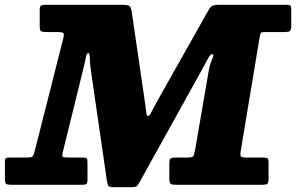

<svg xmlns="http://www.w3.org/2000/svg" viewBox="-78 -770 1233 800"><path d="M761 -475 503 -10Q496.5 1.5 491.8 5.8Q487 10 467.5 10H400Q379 10 374.8 5.8Q370.5 1.5 367.5 -16L301 -474.5Q296.5 -506.5 296.2 -527.8Q296 -549 289.5 -549Q283 -549 279.5 -529.8Q276 -510.5 268 -478.5L183.5 -135.5Q179.5 -119.5 183.8 -116.5Q188 -113.5 208.5 -113.5H267Q280.5 -113.5 283.5 -109.5Q286.5 -105.5 286.5 -92V-21.5Q286.5 -7 282.2 -3.5Q278 0 262.5 0H-28Q-46.5 0 -52 -3.2Q-57.5 -6.5 -57.5 -25V-95Q-57.5 -106.5 -54.2 -110Q-51 -113.5 -40 -113.5H29.5Q54 -113.5 58.2 -118.5Q62.5 -123.5 67 -142L185 -607.5Q190 -626.5 186.8 -631.5Q183.5 -636.5 158.5 -636.5H115Q97 -636.5 92.2 -640.5Q87.5 -644.5 87.5 -661.5V-728.5Q87.5 -744.5 94 -747.2Q100.5 -750 115.5 -750H429Q455 -750 461.5 -744.8Q468 -739.5 471.5 -716.5L524 -357Q529.5 -322.5 531 -304.2Q532.5 -286 538 -286Q544.5 -286 555.2 -307.5Q566 -329 581 -355.5L789.5 -725.5Q798 -740.5 806 -745.2Q814 -750 838 -750H1114Q1127 -750 1131.2 -747Q1135.5 -744 1135.5 -731V-667Q1135.5 -646.5 1131 -641.5Q1126.5 -636.5 1106 -636.5H1029Q1014 -636.5 1010.2 -634Q1006.5 -631.5 1004.5 -618.5L925 -141Q922 -123 926 -118.2Q930 -113.5 951 -113.5H1017.5Q1033 -113.5 1037 -110Q1041 -106.5 1041 -91V-26Q1041 -7.5 1035.5 -3.8Q1030 0 1012 0H657Q638.5 0 633 -4Q627.5 -8 627.5 -27V-85.5Q627.5 -104.5 632 -109Q636.5 -113.5 655 -113.5H698Q723.5 -113.5 727.2 -119Q731 -124.5 735 -146L790.5 -468.5Q796.5 -503.5 806.2 -524Q816 -544.5 805.5 -544.5Q798.5 -544.5 787.5 -524Q776.5 -503.5 761 -475Z"/></svg>

Font: Besley* Heavy
Style: Italic
Weight: 800
Italic angle: -13°
Designer: Owen Earl
Foundry: indestructible type*
Version: Version 3.000; ttfautohint (v1.8.3)